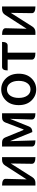

<svg xmlns="http://www.w3.org/2000/svg" viewBox="1254 -1858 617 3165"><g transform="rotate(-90 1562.5 -275.5)"><path d="M87 0V-550Q198 -550 197 -490L188 -145L417 -500Q449 -550 509 -550H555V0Q444 0 445 -60L450 -406L224 -50Q192 0 132 0Z M831 0Q729 0 729 -60V-550H800Q860 -550 881 -494L999 -205Q1007 -184 1015 -205L1125 -494Q1146 -550 1206 -550H1278V0Q1174 0 1175 -60L1186 -419L1060 -106Q1038 -51 968 -51L818 -419L831 0Z M1854 -65Q1778 13 1671 13Q1564 13 1488 -65Q1412 -143 1412 -275Q1412 -407 1488 -485.5Q1564 -564 1671 -564Q1778 -564 1854 -485.5Q1930 -407 1930 -275Q1930 -143 1854 -65ZM1671 -81Q1736 -81 1774 -134Q1812 -187 1812 -275Q1812 -363 1774 -416Q1736 -469 1671 -469Q1607 -469 1569 -416Q1531 -363 1531 -275Q1531 -187 1569 -134Q1607 -81 1671 -81Z M2277 0Q2162 0 2162 -60V-458H1984Q1984 -550 2043 -550H2454Q2454 -458 2394 -458H2277V0Z M2570 0V-550Q2681 -550 2680 -490L2671 -145L2900 -500Q2932 -550 2992 -550H3038V0Q2927 0 2928 -60L2933 -406L2707 -50Q2675 0 2615 0Z"/></g></svg>

Font: Swei Half Moon CJK SC
Style: Medium
Weight: 500
Version: Version 2.071